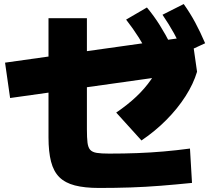

<svg xmlns="http://www.w3.org/2000/svg" viewBox="-20 -875 1040 950"><path d="M470 55Q399 55 350.5 42.5Q302 30 273.5 1.5Q245 -27 232.5 -75.5Q220 -124 220 -195V-785H410V-235Q410 -193 413 -169Q416 -145 426.5 -133.5Q437 -122 459 -118.5Q481 -115 520 -115Q594 -115 659.5 -117.5Q725 -120 789 -125.5Q853 -131 920 -140L930 30Q851 38 776 44Q701 50 626 52.5Q551 55 470 55ZM30 -390 5 -565 930 -695 955 -520ZM555 -318Q611 -356 654 -396.5Q697 -437 728 -482Q759 -527 780 -578L955 -520Q937 -460 898 -399Q859 -338 803.5 -282Q748 -226 680 -180ZM721 -594Q694 -646 666.5 -689.5Q639 -733 604 -778L707 -838Q742 -796 770.5 -750.5Q799 -705 826 -652ZM889 -612Q866 -665 841 -710Q816 -755 784 -802L889 -855Q921 -810 946 -763.5Q971 -717 995 -661Z"/></svg>

Font: M PLUS 1 Black
Style: Regular
Weight: 900
Designer: Coji Morishita
Foundry: UNDERFOREST DESIGN
Version: Version 1.001